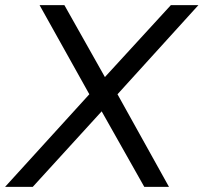

<svg xmlns="http://www.w3.org/2000/svg" viewBox="-52 -732 797 752"><path d="M609.9 0H513.2L346.2 -295.9L76.2 0H-32.2L297.9 -362.8L103 -711.9H200.2L358.9 -430.2L617.2 -711.9H725.1L408.2 -362.8Z"/></svg>

Font: Creato Display
Style: Italic
Weight: 400
Italic angle: -10°
Version: Version 1.000